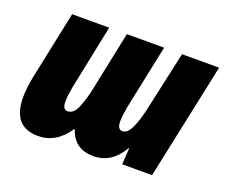

<svg xmlns="http://www.w3.org/2000/svg" viewBox="-98 -700 1003 857"><g transform="rotate(20 404.0 -271.5)"><path d="M294 -74H297Q324 10 415 10Q501 10 551 -77H554L549 0H691L808 -553H632L570 -271Q557 -211 539.5 -175Q522 -139 499 -139Q475 -139 475 -178Q475 -191 477.5 -211Q480 -231 483 -247L547 -553H370L312 -274Q301 -220 284 -179.5Q267 -139 239 -139Q215 -139 215 -175Q215 -193 217.5 -212Q220 -231 223 -247L286 -553H110L42 -228Q31 -170 31 -131Q31 10 152 10Q238 10 294 -74Z"/></g></svg>

Font: Noto Sans Display SemiCondensed Black
Style: Italic
Weight: 900
Width: 4
Designer: Monotype Design team
Foundry: Monotype Imaging Inc.
Version: 1.000